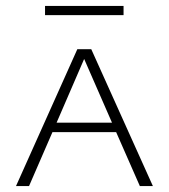

<svg xmlns="http://www.w3.org/2000/svg" viewBox="-20 -628 570 648"><path d="M397 -577H132V-608H397ZM372 -182H157L78 0H34L241 -462H288L496 0H452ZM358 -214 264 -429 171 -214Z"/></svg>

Font: Ysabeau SC Light
Style: Regular
Weight: 300
Designer: Christian Thalmann (Catharsis Fonts)
Version: Version 0.003